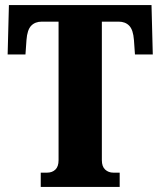

<svg xmlns="http://www.w3.org/2000/svg" viewBox="-20 -734 630 754"><path d="M140 0V-56H165Q185 -56 197.5 -68Q210 -80 210 -105V-649H144Q118 -649 102.5 -633Q87 -617 84 -577L80 -520H10L15 -714H575L580 -520H510L506 -577Q503 -617 487.5 -633Q472 -649 446 -649H380V-105Q380 -80 393 -68Q406 -56 425 -56H450V0Z"/></svg>

Font: Noto Serif ExtraCondensed Black
Style: Regular
Weight: 900
Width: 2
Designer: Monotype Design Team
Foundry: Monotype Imaging Inc.
Version: Version 2.015; ttfautohint (v1.8.4.7-5d5b)